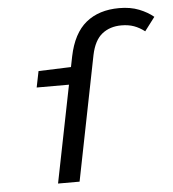

<svg xmlns="http://www.w3.org/2000/svg" viewBox="-52 -769 737 817"><g transform="rotate(-5 316.5 -360.5)"><path d="M163 0 246 -415H108L122 -484L261 -489L270 -534Q290 -631 345 -676Q400 -721 487 -721Q535 -721 571.5 -706.5Q608 -692 633 -671L589 -613Q567 -630 543.5 -638.5Q520 -647 490 -647Q441 -647 407.5 -620.5Q374 -594 361 -532L255 0Z"/></g></svg>

Font: Source Code Pro Medium
Style: Italic
Weight: 500
Italic angle: -11°
Monospace: yes
Designer: Paul D. Hunt, Teo Tuominen
Foundry: Adobe Systems Incorporated
Version: Version 1.050;PS 1.000;hotconv 16.6.51;makeotf.lib2.5.65220